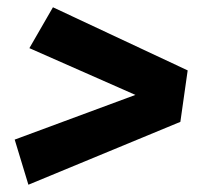

<svg xmlns="http://www.w3.org/2000/svg" viewBox="-20 -597 550 528"><path d="M60.8 -464.6 125.6 -577 496.1 -403.4 476 -261.9 58.1 -89 20.4 -213.1 352.4 -336Z"/></svg>

Font: Fira Sans Variable
Style: Italic
Weight: 397
Italic angle: -8°
Designer: Carrois Corporate & Edenspiekermann AG
Foundry: Carrois Corporate GbR & Edenspiekermann AG
Version: Version 4.202